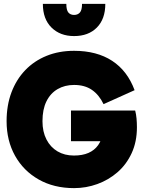

<svg xmlns="http://www.w3.org/2000/svg" viewBox="-20 -956 745 990"><path d="M362 14Q258 14 179.5 -30.5Q101 -75 57.5 -153Q14 -231 14 -331Q14 -413 39 -479.5Q64 -546 110 -594Q156 -642 220 -668Q284 -694 362 -694Q479 -694 558 -642.5Q637 -591 674 -491L514 -419Q491 -467 454 -492.5Q417 -518 362 -518Q314 -518 277 -496.5Q240 -475 219.5 -433.5Q199 -392 199 -331Q199 -277 219.5 -237Q240 -197 276.5 -175.5Q313 -154 361 -154Q405 -154 436 -167.5Q467 -181 486 -207.5Q505 -234 511 -274L574 -228H346V-386H677Q682 -367 684 -345Q686 -323 686 -300Q686 -225 659 -166.5Q632 -108 586 -68Q540 -28 482 -7Q424 14 362 14ZM362 -770Q290 -770 245.5 -814Q201 -858 201 -936H322Q322 -904 332.5 -891.5Q343 -879 362 -879Q381 -879 392 -891.5Q403 -904 403 -936H523Q523 -858 479.5 -814Q436 -770 362 -770Z"/></svg>

Font: Gabarito Black
Style: Regular
Weight: 900
Designer: Leandro Assis / Alvaro Franca / Felipe Casaprima
Foundry: Naipe Foundry
Version: Version 1.000